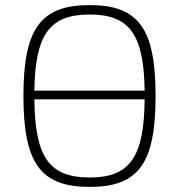

<svg xmlns="http://www.w3.org/2000/svg" viewBox="-20 -722 704 754"><path d="M332 -702C140 -702 72 -610 72 -345C72 -80 140 12 332 12C524 12 591 -80 591 -345C591 -610 524 -702 332 -702ZM332 -665C488 -665 545 -588 548 -366H115C118 -588 176 -665 332 -665ZM332 -25C174 -25 117 -104 115 -332H548C546 -104 490 -25 332 -25Z"/></svg>

Font: Exo 2 Extra Light
Style: Regular
Weight: 250
Designer: Natanael Gama
Version: Version 1.001;PS 001.001;hotconv 1.0.88;makeotf.lib2.5.64775